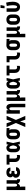

<svg xmlns="http://www.w3.org/2000/svg" viewBox="3243 -4042 1014 7540"><g transform="rotate(-90 3750.0 -272.0)"><path d="M56 215V-520H193V-200Q193 -185 195 -169.5Q197 -154 203 -140Q209 -126 222 -116Q235 -106 250 -106Q265 -106 277 -115Q289 -124 295.5 -137.5Q302 -151 304.5 -165.5Q307 -180 307 -195V-520H444V-126Q444 -122 445 -118Q446 -114 449 -111Q452 -108 456 -107Q460 -106 464 -106H484V8H464Q439 8 414 3.5Q389 -1 367 -14Q345 -27 330 -48Q315 -69 310 -94Q303 -73 293 -54.5Q283 -36 267.5 -21Q252 -6 231.5 1Q211 8 190 8H184Q189 32 191 57Q193 82 193 107V215Z M747 8Q722 8 697 5Q672 2 648.5 -6.5Q625 -15 604 -29.5Q583 -44 568.5 -64.5Q554 -85 547 -109.5Q540 -134 540 -159Q540 -177 544 -194.5Q548 -212 557.5 -227Q567 -242 581 -253Q595 -264 611 -272Q598 -280 587 -290.5Q576 -301 569 -314Q562 -327 559 -341.5Q556 -356 556 -371Q556 -395 562.5 -417.5Q569 -440 582 -459Q595 -478 614.5 -492Q634 -506 655.5 -514Q677 -522 700.5 -525Q724 -528 747 -528Q770 -528 792.5 -525Q815 -522 837 -514.5Q859 -507 878 -494Q897 -481 910.5 -462.5Q924 -444 931 -422Q938 -400 938 -377V-370H801V-372Q801 -382 796.5 -390.5Q792 -399 784 -404.5Q776 -410 766.5 -412Q757 -414 747 -414Q737 -414 727 -412Q717 -410 709 -404Q701 -398 697 -389Q693 -380 693 -370Q693 -360 697.5 -350.5Q702 -341 711 -336Q720 -331 730 -329Q740 -327 750 -327H808V-213H750Q737 -213 724.5 -211Q712 -209 701 -202.5Q690 -196 683.5 -184.5Q677 -173 677 -161Q677 -148 682.5 -136.5Q688 -125 698.5 -118Q709 -111 721.5 -108.5Q734 -106 747 -106Q759 -106 770 -107.5Q781 -109 791.5 -114Q802 -119 809.5 -128Q817 -137 817 -149V-150H954V-145Q954 -121 946 -98Q938 -75 922.5 -56.5Q907 -38 886 -25Q865 -12 842 -4.5Q819 3 795 5.5Q771 8 747 8Z M1377 8Q1348 8 1320 3.5Q1292 -1 1266 -12Q1240 -23 1218.5 -42Q1197 -61 1182.5 -85.5Q1168 -110 1162.5 -138.5Q1157 -167 1157 -195V-406H1056V-520H1444V-406H1294V-195Q1294 -178 1298.5 -161Q1303 -144 1314.5 -131Q1326 -118 1342.5 -112Q1359 -106 1377 -106Q1392 -106 1406.5 -110Q1421 -114 1434 -122V-8Q1421 0 1406.5 4Q1392 8 1377 8Z M1719 8Q1693 8 1667.5 2Q1642 -4 1620 -18Q1598 -32 1582 -53Q1566 -74 1556.5 -98Q1547 -122 1543.5 -148Q1540 -174 1540 -200V-320Q1540 -346 1543.5 -372Q1547 -398 1556.5 -422Q1566 -446 1582 -467Q1598 -488 1620 -502Q1642 -516 1667.5 -522Q1693 -528 1719 -528Q1738 -528 1757 -522Q1776 -516 1791.5 -504.5Q1807 -493 1819 -477.5Q1831 -462 1840 -445Q1843 -464 1846 -482.5Q1849 -501 1852 -520H1958Q1944 -456 1931 -391.5Q1918 -327 1903 -263Q1919 -198 1932.5 -132Q1946 -66 1960 0H1854Q1851 -20 1848 -39.5Q1845 -59 1842 -79Q1832 -61 1820 -45Q1808 -29 1792.5 -17Q1777 -5 1758 1.5Q1739 8 1719 8ZM1719 -106Q1735 -106 1748.5 -116Q1762 -126 1771 -140Q1780 -154 1785.5 -169.5Q1791 -185 1796 -200.5Q1801 -216 1804.5 -231.5Q1808 -247 1811 -263Q1808 -279 1804 -294Q1800 -309 1795.5 -324Q1791 -339 1785 -354Q1779 -369 1770.5 -382Q1762 -395 1748.5 -404.5Q1735 -414 1719 -414Q1710 -414 1702 -408Q1694 -402 1689.5 -393.5Q1685 -385 1683 -376Q1681 -367 1679.5 -357.5Q1678 -348 1677.5 -338.5Q1677 -329 1677 -320V-200Q1677 -191 1677.5 -181.5Q1678 -172 1679.5 -162.5Q1681 -153 1683 -144Q1685 -135 1689.5 -126.5Q1694 -118 1702 -112Q1710 -106 1719 -106Z M2246 8Q2219 8 2192 3Q2165 -2 2141 -15Q2117 -28 2098.5 -48.5Q2080 -69 2068.5 -94Q2057 -119 2052.5 -146Q2048 -173 2048 -200V-320Q2048 -346 2052 -372Q2056 -398 2066.5 -422Q2077 -446 2094.5 -466Q2112 -486 2134.5 -499.5Q2157 -513 2182.5 -520.5Q2208 -528 2234 -528H2250L2491 -520V-406L2406 -409Q2415 -401 2422.5 -390.5Q2430 -380 2435 -368.5Q2440 -357 2442 -344.5Q2444 -332 2444 -320V-200Q2444 -173 2439.5 -146Q2435 -119 2423.5 -94Q2412 -69 2393.5 -48.5Q2375 -28 2351 -15Q2327 -2 2300 3Q2273 8 2246 8ZM2246 -106Q2262 -106 2275.5 -115Q2289 -124 2296 -138.5Q2303 -153 2305 -168.5Q2307 -184 2307 -200V-320Q2307 -335 2305 -350Q2303 -365 2297.5 -378.5Q2292 -392 2280.5 -402.5Q2269 -413 2254 -414H2246Q2230 -414 2217 -404.5Q2204 -395 2197 -381Q2190 -367 2187.5 -351.5Q2185 -336 2185 -320V-200Q2185 -184 2187 -168.5Q2189 -153 2196 -138.5Q2203 -124 2216.5 -115Q2230 -106 2246 -106Z M2531 215 2690 -153 2531 -520H2679L2750 -317L2821 -520H2969L2810 -153L2969 215H2821L2750 12L2679 215Z M3444 215H3307V-320Q3307 -335 3305 -350.5Q3303 -366 3297 -380Q3291 -394 3278 -404Q3265 -414 3250 -414Q3235 -414 3222 -404Q3209 -394 3203 -380Q3197 -366 3195 -350.5Q3193 -335 3193 -320V0H3056V-520H3193V-434Q3199 -453 3209.5 -470.5Q3220 -488 3235.5 -501.5Q3251 -515 3270.5 -521.5Q3290 -528 3310 -528Q3333 -528 3355 -519Q3377 -510 3393 -493.5Q3409 -477 3419 -455.5Q3429 -434 3434.5 -411.5Q3440 -389 3442 -366Q3444 -343 3444 -320Z M3556 215V-520H3693V-200Q3693 -185 3695 -169.5Q3697 -154 3703 -140Q3709 -126 3722 -116Q3735 -106 3750 -106Q3765 -106 3777 -115Q3789 -124 3795.5 -137.5Q3802 -151 3804.5 -165.5Q3807 -180 3807 -195V-520H3944V-126Q3944 -122 3945 -118Q3946 -114 3949 -111Q3952 -108 3956 -107Q3960 -106 3964 -106H3984V8H3964Q3939 8 3914 3.5Q3889 -1 3867 -14Q3845 -27 3830 -48Q3815 -69 3810 -94Q3803 -73 3793 -54.5Q3783 -36 3767.5 -21Q3752 -6 3731.5 1Q3711 8 3690 8H3684Q3689 32 3691 57Q3693 82 3693 107V215Z M4219 8Q4193 8 4167.5 2Q4142 -4 4120 -18Q4098 -32 4082 -53Q4066 -74 4056.5 -98Q4047 -122 4043.5 -148Q4040 -174 4040 -200V-320Q4040 -346 4043.5 -372Q4047 -398 4056.5 -422Q4066 -446 4082 -467Q4098 -488 4120 -502Q4142 -516 4167.5 -522Q4193 -528 4219 -528Q4238 -528 4257 -522Q4276 -516 4291.5 -504.5Q4307 -493 4319 -477.5Q4331 -462 4340 -445Q4343 -464 4346 -482.5Q4349 -501 4352 -520H4458Q4444 -456 4431 -391.5Q4418 -327 4403 -263Q4419 -198 4432.5 -132Q4446 -66 4460 0H4354Q4351 -20 4348 -39.5Q4345 -59 4342 -79Q4332 -61 4320 -45Q4308 -29 4292.5 -17Q4277 -5 4258 1.5Q4239 8 4219 8ZM4219 -106Q4235 -106 4248.5 -116Q4262 -126 4271 -140Q4280 -154 4285.5 -169.5Q4291 -185 4296 -200.5Q4301 -216 4304.5 -231.5Q4308 -247 4311 -263Q4308 -279 4304 -294Q4300 -309 4295.5 -324Q4291 -339 4285 -354Q4279 -369 4270.5 -382Q4262 -395 4248.5 -404.5Q4235 -414 4219 -414Q4210 -414 4202 -408Q4194 -402 4189.5 -393.5Q4185 -385 4183 -376Q4181 -367 4179.5 -357.5Q4178 -348 4177.5 -338.5Q4177 -329 4177 -320V-200Q4177 -191 4177.5 -181.5Q4178 -172 4179.5 -162.5Q4181 -153 4183 -144Q4185 -135 4189.5 -126.5Q4194 -118 4202 -112Q4210 -106 4219 -106Z M4877 8Q4848 8 4820 3.5Q4792 -1 4766 -12Q4740 -23 4718.5 -42Q4697 -61 4682.5 -85.5Q4668 -110 4662.5 -138.5Q4657 -167 4657 -195V-406H4556V-520H4944V-406H4794V-195Q4794 -178 4798.5 -161Q4803 -144 4814.5 -131Q4826 -118 4842.5 -112Q4859 -106 4877 -106Q4892 -106 4906.5 -110Q4921 -114 4934 -122V-8Q4921 0 4906.5 4Q4892 8 4877 8Z M5401 8Q5373 8 5344.5 3.5Q5316 -1 5290.5 -12Q5265 -23 5243 -42Q5221 -61 5207 -85.5Q5193 -110 5187.5 -138.5Q5182 -167 5182 -195V-406H5075V-520H5318V-195Q5318 -178 5323 -161Q5328 -144 5339 -131Q5350 -118 5367 -112Q5384 -106 5401 -106Q5416 -106 5430.5 -110Q5445 -114 5458 -122V-8Q5445 0 5430.5 4Q5416 8 5401 8Z M5746 8Q5719 8 5692 3Q5665 -2 5641 -15Q5617 -28 5598.5 -48.5Q5580 -69 5568.5 -94Q5557 -119 5552.5 -146Q5548 -173 5548 -200V-320Q5548 -346 5552 -372Q5556 -398 5566.5 -422Q5577 -446 5594.5 -466Q5612 -486 5634.5 -499.5Q5657 -513 5682.5 -520.5Q5708 -528 5734 -528H5750L5991 -520V-406L5906 -409Q5915 -401 5922.5 -390.5Q5930 -380 5935 -368.5Q5940 -357 5942 -344.5Q5944 -332 5944 -320V-200Q5944 -173 5939.5 -146Q5935 -119 5923.5 -94Q5912 -69 5893.5 -48.5Q5875 -28 5851 -15Q5827 -2 5800 3Q5773 8 5746 8ZM5746 -106Q5762 -106 5775.5 -115Q5789 -124 5796 -138.5Q5803 -153 5805 -168.5Q5807 -184 5807 -200V-320Q5807 -335 5805 -350Q5803 -365 5797.5 -378.5Q5792 -392 5780.5 -402.5Q5769 -413 5754 -414H5746Q5730 -414 5717 -404.5Q5704 -395 5697 -381Q5690 -367 5687.5 -351.5Q5685 -336 5685 -320V-200Q5685 -184 5687 -168.5Q5689 -153 5696 -138.5Q5703 -124 5716.5 -115Q5730 -106 5746 -106Z M6056 215V-520H6193V-200Q6193 -185 6195 -169.5Q6197 -154 6203 -140Q6209 -126 6222 -116Q6235 -106 6250 -106Q6265 -106 6277 -115Q6289 -124 6295.5 -137.5Q6302 -151 6304.5 -165.5Q6307 -180 6307 -195V-520H6444V-126Q6444 -122 6445 -118Q6446 -114 6449 -111Q6452 -108 6456 -107Q6460 -106 6464 -106H6484V8H6464Q6439 8 6414 3.5Q6389 -1 6367 -14Q6345 -27 6330 -48Q6315 -69 6310 -94Q6303 -73 6293 -54.5Q6283 -36 6267.5 -21Q6252 -6 6231.5 1Q6211 8 6190 8H6184Q6189 32 6191 57Q6193 82 6193 107V215Z M6750 8Q6722 8 6695 3Q6668 -2 6643.5 -15Q6619 -28 6600 -48Q6581 -68 6569 -93Q6557 -118 6552.5 -145Q6548 -172 6548 -200V-320Q6548 -348 6552.5 -375Q6557 -402 6569 -427Q6581 -452 6600 -472Q6619 -492 6643.5 -505Q6668 -518 6695 -523Q6722 -528 6750 -528Q6778 -528 6805 -523Q6832 -518 6856.5 -505Q6881 -492 6900 -472Q6919 -452 6931 -427Q6943 -402 6947.5 -375Q6952 -348 6952 -320V-200Q6952 -172 6947.5 -145Q6943 -118 6931 -93Q6919 -68 6900 -48Q6881 -28 6856.5 -15Q6832 -2 6805 3Q6778 8 6750 8ZM6750 -106Q6766 -106 6780.5 -114.5Q6795 -123 6802.5 -137.5Q6810 -152 6812.5 -168Q6815 -184 6815 -200V-320Q6815 -336 6812.5 -352Q6810 -368 6802.5 -382.5Q6795 -397 6780.5 -405.5Q6766 -414 6750 -414Q6734 -414 6719.5 -405.5Q6705 -397 6697.5 -382.5Q6690 -368 6687.5 -352Q6685 -336 6685 -320V-200Q6685 -184 6687.5 -168Q6690 -152 6697.5 -137.5Q6705 -123 6719.5 -114.5Q6734 -106 6750 -106Z M7254 8Q7227 8 7200 3Q7173 -2 7149 -15Q7125 -28 7106.5 -48.5Q7088 -69 7076.5 -94Q7065 -119 7060.5 -146Q7056 -173 7056 -200V-520H7193V-200Q7193 -184 7195 -168.5Q7197 -153 7204 -138.5Q7211 -124 7224.5 -115Q7238 -106 7254 -106Q7266 -106 7276 -114.5Q7286 -123 7291.5 -134.5Q7297 -146 7300.5 -157.5Q7304 -169 7306.5 -181Q7309 -193 7310.5 -205.5Q7312 -218 7313 -230.5Q7314 -243 7314.5 -255Q7315 -267 7315 -280Q7315 -338 7306.5 -396.5Q7298 -455 7284 -512L7417 -539Q7433 -476 7442.5 -412Q7452 -348 7452 -283Q7452 -250 7448.5 -217Q7445 -184 7436.5 -152Q7428 -120 7412.5 -90.5Q7397 -61 7373.5 -38Q7350 -15 7318.5 -3.5Q7287 8 7254 8ZM7196 -600 7208 -759H7322L7289 -600Z"/></g></svg>

Font: Iosevka Heavy
Style: Regular
Weight: 900
Monospace: yes
Designer: Belleve Invis
Foundry: Belleve Invis
Version: Version 32.5.0; ttfautohint (v1.8.4)